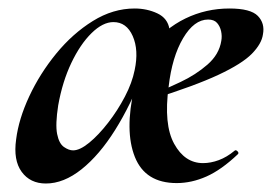

<svg xmlns="http://www.w3.org/2000/svg" viewBox="-20 -419 640 452"><path d="M88 13Q51 13 31 -14.5Q11 -42 18 -91Q24 -139 49 -192.5Q74 -246 112.5 -293Q151 -340 198.5 -369.5Q246 -399 297 -399Q326 -399 350.5 -387.5Q375 -376 379 -350Q364 -324 347.5 -298Q331 -272 316 -246Q288 -172 251 -113Q214 -54 172 -20.5Q130 13 88 13ZM152 -65Q168 -65 190 -83Q212 -101 234.5 -130Q257 -159 274 -191.5Q291 -224 297 -254Q307 -301 292.5 -334Q278 -367 247 -367Q222 -367 195.5 -341Q169 -315 148 -271Q127 -227 117 -171Q110 -126 114.5 -103.5Q119 -81 130.5 -73Q142 -65 152 -65ZM396 12Q322 12 297.5 -49.5Q273 -111 296 -211L331 -305Q368 -352 416.5 -375.5Q465 -399 520 -399Q570 -399 587 -381.5Q604 -364 599 -338Q596 -316 573 -292.5Q550 -269 494.5 -243Q439 -217 337 -185L338 -196Q369 -209 405 -226Q441 -243 468.5 -267Q496 -291 501 -323Q503 -334 500.5 -345.5Q498 -357 491 -365Q484 -373 470 -373Q437 -373 411 -329Q385 -285 377 -215Q365 -126 390 -80.5Q415 -35 458 -35Q476 -35 495 -42Q514 -49 532 -64Q535 -67 539 -63Q543 -59 540 -56Q501 -19 466 -3.5Q431 12 396 12Z"/></svg>

Font: Cormorant
Style: Bold Italic
Weight: 700
Italic angle: -10°
Designer: Christian Thalmann (Catharsis Fonts)
Foundry: Catharsis Fonts
Version: Version 4.000